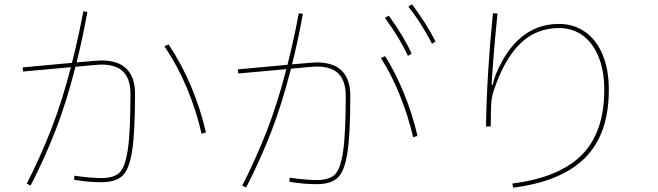

<svg xmlns="http://www.w3.org/2000/svg" viewBox="-20 -850 3025 883"><path d="M413 -570Q435 -572 445 -572Q525 -572 563 -532.5Q601 -493 601 -419Q601 -240 587.5 -155Q574 -70 542.5 -41Q511 -12 446 -12Q385 -12 321 -23L322 -42Q397 -31 446 -31Q501 -31 528 -54.5Q555 -78 567.5 -160Q580 -242 580 -419Q580 -485 548 -519Q516 -553 445 -553Q436 -553 414 -551L327 -543Q287 -384 237 -254.5Q187 -125 121 3L103 -5Q168 -133 217 -259.5Q266 -386 306 -541L86 -521L84 -540L311 -561Q343 -688 363 -798L382 -795Q356 -655 332 -563ZM755 -646Q815 -557 859 -452Q903 -347 927 -241L907 -235Q883 -342 839 -446.5Q795 -551 736 -637Z M1875 -830Q1904 -792 1933.5 -745.5Q1963 -699 1983 -659L1967 -649Q1913 -751 1858 -820ZM1403 -561Q1425 -563 1435 -563Q1515 -563 1553 -523.5Q1591 -484 1591 -410Q1591 -231 1577.5 -146Q1564 -61 1532.5 -32Q1501 -3 1436 -3Q1375 -3 1311 -14L1312 -33Q1387 -22 1436 -22Q1491 -22 1518 -45.5Q1545 -69 1557.5 -151Q1570 -233 1570 -410Q1570 -476 1538 -510Q1506 -544 1435 -544Q1426 -544 1404 -542L1318 -534Q1278 -375 1228 -245.5Q1178 -116 1112 12L1094 4Q1159 -124 1208 -250.5Q1257 -377 1297 -532L1076 -512L1074 -531L1302 -552Q1334 -679 1354 -789L1373 -786Q1348 -651 1323 -554ZM1856 -593Q1818 -676 1750 -768L1768 -778Q1839 -680 1873 -603ZM1751 -592Q1799 -516 1838.5 -419Q1878 -322 1900 -225L1880 -219Q1857 -318 1818 -414Q1779 -510 1732 -583Z M2215 -268Q2219 -513 2247 -789L2268 -788Q2255 -659 2249 -579.5Q2243 -500 2242 -481L2241 -460H2246Q2247 -465 2251 -480Q2255 -495 2260 -507Q2306 -620 2379 -680Q2452 -740 2551 -740Q2618 -740 2670 -704Q2722 -668 2751 -599.5Q2780 -531 2780 -437Q2780 -234 2671 -124.5Q2562 -15 2340 13L2336 -6Q2551 -33 2655 -137Q2759 -241 2759 -437Q2759 -525 2732.5 -589.5Q2706 -654 2659 -687.5Q2612 -721 2551 -721Q2446 -721 2372 -649Q2298 -577 2250 -431Q2241 -404 2239 -373Q2237 -342 2237 -269Z"/></svg>

Font: IBM Plex Sans JP Thin
Style: Regular
Weight: 100
Designer: Mike Abbink; Paul van der Laan; Pieter van Rosmalen; Wujin Sim; Yejin Wi; Jinhee Kim; Boomi Park; Yona Kim; Kichan Ma
Foundry: Sandoll Inc.
Version: Version 1.001